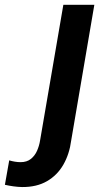

<svg xmlns="http://www.w3.org/2000/svg" viewBox="-144 -548 431 783"><path d="M114.3 -528.3H240.7L146.5 23.9Q139.2 80.1 114.5 123.3Q89.8 166.5 47.6 190.9Q5.4 215.3 -54.2 214.8Q-71.8 214.4 -89.4 211.9Q-106.9 209.5 -124 205.6L-106.4 106Q-95.2 109.4 -83.5 111.3Q-71.8 113.3 -60.1 113.3Q-34.7 113.3 -18.3 100.3Q-2 87.4 7.1 66.9Q16.1 46.4 19.5 24.4Z"/></svg>

Font: Roboto SemiBold
Style: Italic
Weight: 600
Designer: Christian Robertson
Foundry: Google
Version: Version 3.009; 2024